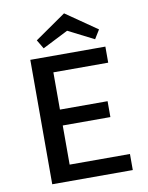

<svg xmlns="http://www.w3.org/2000/svg" viewBox="-94 -933 771 1000"><g transform="rotate(-10 291.5 -433.0)"><path d="M315 -774 179 -705 151 -752 315 -866 480 -752 451 -705ZM207 -85H526V0H100V-658H497V-573H207V-376H459V-292H207Z"/></g></svg>

Font: EauTest Semibold
Style: Regular
Weight: 600
Designer: Christian Thalmann (Catharsis Fonts)
Version: Version 0.001;PS 000.001;hotconv 1.0.88;makeotf.lib2.5.64775